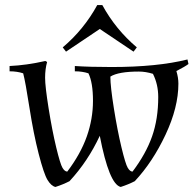

<svg xmlns="http://www.w3.org/2000/svg" viewBox="-20 -727 768 762"><path d="M688 -395Q688 -301 637 -192.5Q586 -84 515 -8Q490 5 459 15Q413 4 376 -188Q329 -87 256 -8Q231 5 200 15Q183 11 168.5 -13Q154 -37 133.5 -116.5Q113 -196 97 -299Q81 -402 72 -436Q48 -444 18 -444V-465Q85 -468 160 -485L167 -481Q159 -453 159 -418.5Q159 -384 173 -296.5Q187 -209 203 -142.5Q219 -76 228 -61Q237 -46 247 -46Q300 -116 324.5 -185.5Q349 -255 349 -327Q349 -399 331 -436Q307 -444 277 -444V-465Q336 -461 423 -461Q604 -461 724 -491L728 -473Q715 -463 680 -445Q688 -419 688 -395ZM531 -443Q450 -443 418 -423Q418 -384 432 -296.5Q446 -209 462 -142.5Q478 -76 487 -61Q496 -46 506 -46Q559 -116 583.5 -185.5Q608 -255 608 -342Q608 -392 587 -434Q558 -443 531 -443ZM376 -612 242 -522 229 -539Q313 -610 366 -707H386Q439 -610 523 -539L510 -522Z"/></svg>

Font: Almendra
Style: Regular
Weight: 400
Designer: Ana Sanfelippo
Foundry: Ana Sanfelippo
Version: Version 1.004